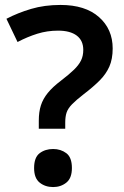

<svg xmlns="http://www.w3.org/2000/svg" viewBox="-20 -744 501 777"><path d="M137 -256Q137 -291 145.5 -317.5Q154 -344 173.5 -368Q193 -392 226 -417Q260 -443 279.5 -462Q299 -481 308 -499.5Q317 -518 317 -542Q317 -580 290.5 -600Q264 -620 215 -620Q171 -620 131 -607.5Q91 -595 51 -574L6 -668Q52 -692 106 -708Q160 -724 225 -724Q325 -724 380.5 -675Q436 -626 436 -548Q436 -505 422.5 -474.5Q409 -444 383 -418Q357 -392 319 -363Q288 -339 271.5 -322Q255 -305 249.5 -288.5Q244 -272 244 -248V-223H137ZM118 -64Q118 -107 140.5 -124Q163 -141 195 -141Q226 -141 248.5 -124Q271 -107 271 -64Q271 -23 248.5 -5Q226 13 195 13Q163 13 140.5 -5Q118 -23 118 -64Z"/></svg>

Font: Noto Sans Cham SemiBold
Style: Regular
Weight: 600
Version: Version 2.002